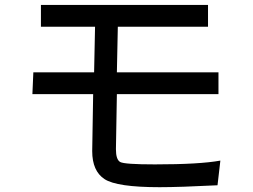

<svg xmlns="http://www.w3.org/2000/svg" viewBox="-20 -735 1040 790"><path d="M886.7 -74.2 875 27.3Q718.8 35.2 636.7 35.2Q460.9 35.2 410.2 2Q359.4 -31.2 359.4 -113.3L363.3 -347.7H113.3L117.2 -437.5H367.2L371.1 -625H148.4V-714.8H835.9V-625H464.8L460.9 -437.5H878.9V-347.7H460.9L457 -121.1Q457 -78.1 474.6 -68.4Q492.2 -58.6 617.2 -58.6Q800.8 -58.6 886.7 -74.2Z"/></svg>

Font: Droid Sans Fallback
Style: Regular
Weight: 400
Designer: Steve Matteson
Foundry: Ascender Corporation
Version: 3.00 (Khmer version)